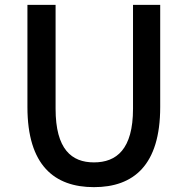

<svg xmlns="http://www.w3.org/2000/svg" viewBox="-20 -757 773 791"><path d="M367 14C530 14 640 -76 640 -316V-737H528V-309C528 -142 460 -88 367 -88C275 -88 209 -142 209 -309V-737H93V-316C93 -76 204 14 367 14Z"/></svg>

Font: GenYoGothic2 TW M
Style: Regular
Weight: 500
Version: Version 2.100;PS 2.1;hotconv 16.6.51;makeotf.lib2.5.65220 DE